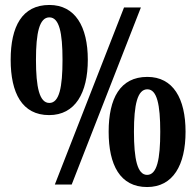

<svg xmlns="http://www.w3.org/2000/svg" viewBox="-20 -744 791 774"><path d="M178 -280C283 -280 334 -369 334 -503C334 -637 283 -724 179 -724C69 -724 23 -637 23 -503C23 -369 69 -280 178 -280ZM201 0H269L548 -714H480ZM179 -329C139 -329 125 -392 125 -503C125 -612 139 -674 179 -674C219 -674 232 -612 232 -503C232 -392 219 -329 179 -329ZM573 10C678 10 728 -79 728 -213C728 -347 678 -434 574 -434C464 -434 418 -347 418 -213C418 -79 464 10 573 10ZM573 -39C534 -39 520 -102 520 -213C520 -322 534 -384 574 -384C613 -384 626 -322 626 -213C626 -102 613 -39 573 -39Z"/></svg>

Font: Noto Serif Armenian ExtraCondensed ExtraBold
Style: Regular
Weight: 800
Width: 2
Designer: Monotype Design Team
Foundry: Monotype Imaging Inc.
Version: Version 2.008